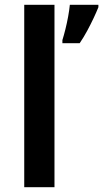

<svg xmlns="http://www.w3.org/2000/svg" viewBox="-20 -780 430 800"><path d="M207 0H81V-760H207ZM390 -750Q382 -730 370 -704.5Q358 -679 343.5 -652Q329 -625 312 -600H240V-613Q246 -632 252.5 -658Q259 -684 264 -711.5Q269 -739 271 -760H390Z"/></svg>

Font: Noto Sans Hanifi Rohingya SemiBold
Style: Regular
Weight: 600
Version: Version 2.101